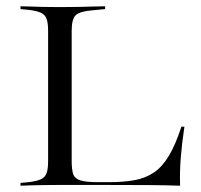

<svg xmlns="http://www.w3.org/2000/svg" viewBox="-20 -591 639 611"><path d="M162.1 -2.4Q137.9 -2.4 116.9 -2Q96 -1.6 78.2 -1.2Q60.5 -0.8 45.2 0V-8.9L71 -11.3Q96.8 -14.5 110.1 -20.6Q123.4 -26.6 128.2 -39.9Q133.1 -53.2 133.1 -78.2V-369.4H208.1V-78.2Q208.1 -53.2 212.5 -38.3Q216.9 -23.4 234.7 -17.3Q252.4 -11.3 291.1 -11.3H325.8Q373.4 -11.3 408.5 -17.7Q443.5 -24.2 470.2 -42.3Q496.8 -60.5 517.7 -95.6Q538.7 -130.6 557.3 -187.9H566.9Q558.9 -135.5 555.2 -88.7Q551.6 -41.9 553.2 0Q510.5 -1.6 456 -2Q401.6 -2.4 327.4 -2.4H170.2ZM162.1 -568.5H170.2H175.8Q204.8 -568.5 229.4 -569Q254 -569.4 275.4 -570.2Q296.8 -571 314.5 -571V-562.1L273.4 -558.1Q233.1 -554.8 220.6 -542.3Q208.1 -529.8 208.1 -492.7V-369.4H133.1V-492.7Q133.1 -517.7 128.2 -531Q123.4 -544.4 110.1 -550.4Q96.8 -556.5 71 -559.7L45.2 -562.1V-571Q60.5 -571 78.2 -570.2Q96 -569.4 116.9 -569Q137.9 -568.5 162.1 -568.5Z"/></svg>

Font: Playfair 144pt SemiExpanded Light
Style: Regular
Weight: 300
Width: 6
Designer: Claus Eggers Sørensen
Foundry: Claus Eggers Sørensen
Version: Version 2.203